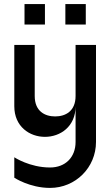

<svg xmlns="http://www.w3.org/2000/svg" viewBox="-20 -720 540 940"><path d="M225 200C350 200 450 100 450 -25V-500H350V-250C350 -175 300 -150 250 -150C200 -150 150 -175 150 -250V-500H50V-200C50 -100 125 -50 200 -50C275 -50 350 -100 350 -200V-25C350 50 300 100 225 100C125 100 50 50 50 50V150C50 150 125 200 225 200ZM100 -600H200V-700H100ZM300 -600H400V-700H300Z"/></svg>

Font: LS-VG5000
Style: Regular
Weight: 400
Designer: Justin Bihan, 2021
Foundry: Justin Bihan, 2021
Version: Version 1.000;Glyphs 3.1.2 (3151)